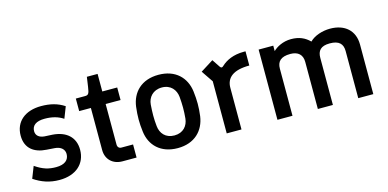

<svg xmlns="http://www.w3.org/2000/svg" viewBox="-64 -975 2687 1331"><g transform="rotate(-15 1279.5 -309.0)"><path d="M231 12C349 12 422 -54 422 -154C422 -244 362 -297 264 -304L207 -307C171 -310 147 -328 147 -360C147 -401 178 -425 239 -425C294 -425 336 -413 372 -389L404 -471C356 -503 302 -516 238 -516C123 -516 49 -454 49 -354C49 -261 112 -219 197 -214L254 -210C300 -207 324 -182 324 -150C324 -107 293 -80 231 -80C178 -80 138 -91 82 -129L49 -45C104 -8 161 12 231 12Z M685 0H786V-94H702C686 -94 675 -105 675 -123V-414H782V-504H675V-630H598L588 -561C581 -510 574 -504 550 -504H485V-414H569V-112C569 -45 616 0 685 0Z M1080 11C1202 11 1272 -63 1286 -163C1290 -195 1292 -223 1292 -251C1292 -279 1290 -308 1286 -341C1273 -442 1202 -515 1080 -515C957 -515 887 -441 874 -341C870 -308 868 -279 868 -251C868 -223 870 -195 874 -163C886 -63 957 11 1080 11ZM1080 -80C1016 -80 982 -123 977 -174C971 -229 972 -272 976 -329C980 -380 1016 -424 1080 -424C1144 -424 1178 -380 1183 -329C1188 -271 1188 -229 1183 -174C1178 -123 1144 -80 1080 -80Z M1433 0H1539V-299C1539 -371 1590 -414 1706 -414V-516H1693C1619 -516 1566 -491 1531 -458C1521 -448 1514 -448 1506 -459L1468 -516L1376 -458L1433 -374Z M1797 0H1905V-338C1905 -389 1932 -418 2001 -418C2057 -418 2087 -389 2087 -338V0H2195V-338C2195 -389 2219 -418 2284 -418C2351 -418 2377 -389 2377 -338V0H2485V-356C2485 -456 2418 -516 2312 -516C2257 -516 2198 -497 2165 -463C2131 -497 2090 -516 2032 -516C1973 -516 1926 -489 1902 -465V-504H1797Z"/></g></svg>

Font: Finlandica Medium
Style: Regular
Weight: 500
Designer: Niklas Ekholm, Juho Hiilivirta, Jaakko Suomalainen
Foundry: Helsinki Type Studio
Version: Version 2.000;Glyphs 3.2 (3202)